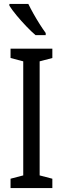

<svg xmlns="http://www.w3.org/2000/svg" viewBox="-20 -963 323 983"><path d="M248 0H34V-48L99 -65V-649L34 -666V-714H248V-666L183 -649V-65L248 -48ZM125 -943Q136 -920 151.5 -892.5Q167 -865 183.5 -839Q200 -813 214 -794V-783H162Q142 -800 115.5 -827.5Q89 -855 65 -884Q41 -913 28 -934V-943Z"/></svg>

Font: Noto Sans Lao UI ExtCond
Style: Regular
Weight: 400
Width: 2
Designer: Monotype Design Team
Foundry: Monotype Imaging Inc.
Version: Version 2.000; ttfautohint (v1.8.4.7-5d5b)